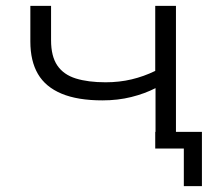

<svg xmlns="http://www.w3.org/2000/svg" viewBox="-20 -509 732 658"><path d="M610 129V0H512V-57H672V129ZM513 0V-207Q476 -188 430 -176.5Q384 -165 331 -165Q246 -165 191 -188Q136 -211 110 -255.5Q84 -300 84 -367V-489H155V-371Q155 -316 176.5 -284.5Q198 -253 240 -240Q282 -227 342 -227Q389 -227 431 -237Q473 -247 512 -266V-489H583V0Z"/></svg>

Font: Nunito Sans 10pt Expanded Light
Style: Regular
Weight: 300
Width: 7
Designer: Vernon Adams
Foundry: Vernon Adams
Version: Version 3.101;gftools[0.9.27]